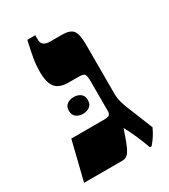

<svg xmlns="http://www.w3.org/2000/svg" viewBox="-165 -727 718 816"><g transform="rotate(-30 193.5 -319.0)"><path d="M326 9Q313 -27 299 -58.5Q285 -90 270 -118L252 -67Q238 -29 226.5 -14.5Q215 0 196 0H8L55 -190H214Q235 -190 241.5 -195.5Q248 -201 248 -213V-359Q248 -386 242.5 -394Q237 -402 213 -402H164Q120 -402 100.5 -425Q81 -448 81 -501Q81 -534 86 -564Q91 -594 103 -647H142V-625Q142 -592 183 -592H242Q280 -592 294.5 -574.5Q309 -557 309 -506V-266Q309 -251 311 -238.5Q313 -226 319 -207Q325 -188 339 -156L378 -59Q367 -35 355.5 -18.5Q344 -2 334 9ZM105 -297Q105 -318 118.5 -328Q132 -338 152 -338Q171 -338 184.5 -328Q198 -318 198 -297Q198 -276 184.5 -266Q171 -256 152 -256Q132 -256 118.5 -266Q105 -276 105 -297Z"/></g></svg>

Font: Noto Serif Hebrew SemiCondensed Black
Style: Regular
Weight: 900
Width: 4
Designer: Monotype Design Team
Foundry: Monotype Imaging Inc.
Version: Version 2.004; ttfautohint (v1.8.4.7-5d5b)